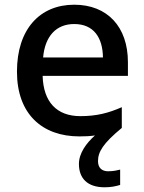

<svg xmlns="http://www.w3.org/2000/svg" viewBox="-20 -569 612 815"><path d="M396 115C396 76 417 40 497 -26V-114C440 -89 390 -76 321 -76C221 -76 164 -136 161 -247H523V-305C523 -455 436 -549 295 -549C150 -549 52 -446 52 -265C52 -84 160 10 317 10C341 10 363 9 383 6C347 38 315 81 315 127C315 188 351 226 424 226C451 226 470 222 490 216V151C478 154 461 158 439 158C413 158 396 144 396 115ZM295 -467C378 -467 416 -409 417 -325H163C171 -416 219 -467 295 -467Z"/></svg>

Font: Noto Sans Hanifi Rohingya Medium
Style: Regular
Weight: 500
Designer: Monotype Design Team and DaltonMaag
Foundry: Google LLC
Version: Version 2.102